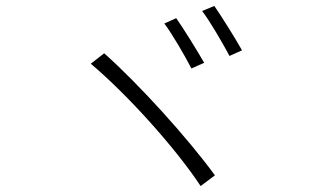

<svg xmlns="http://www.w3.org/2000/svg" viewBox="-20 -742 1040 645"><path d="M572 -681 532 -663C558 -629 602 -553 623 -512L666 -531C643 -571 596 -647 572 -681ZM700 -722 659 -705C686 -670 728 -597 751 -554L793 -573C770 -614 723 -689 700 -722ZM330 -563 285 -528C408 -424 568 -247 654 -117L702 -153C611 -278 446 -460 330 -563Z"/></svg>

Font: Noto Sans TC Light
Style: Regular
Weight: 300
Designer: Ryoko NISHIZUKA 西塚涼子 (kana, bopomofo & ideographs); Paul D. Hunt (Latin, Greek & Cyrillic); Sandoll Communications 산돌커뮤니
Foundry: Adobe
Version: Version 2.004;hotconv 1.0.118;makeotfexe 2.5.65603